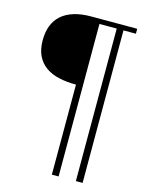

<svg xmlns="http://www.w3.org/2000/svg" viewBox="-130 -775 800 1048"><g transform="rotate(15 269.5 -251.0)"><path d="M441.9 193.8H403.8V-668H306.2V193.8H268.1V-314.9Q215.3 -314.9 171.6 -324.7Q127.9 -334.5 96.4 -356.7Q64.9 -378.9 47.4 -414.8Q29.8 -450.7 29.8 -502.9Q29.8 -548.3 43.5 -584.2Q57.1 -620.1 84.7 -644.8Q112.3 -669.4 154.1 -682.6Q195.8 -695.8 252 -695.8H512.2V-668H441.9Z"/></g></svg>

Font: Chandrasa
Style: Regular
Weight: 400
Designer: R.S. Wihananto
Foundry: R.S. Wihananto
Version: Version 2.0.1